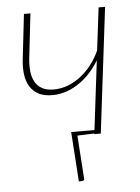

<svg xmlns="http://www.w3.org/2000/svg" viewBox="-50 -533 550 752"><g transform="rotate(-5 225.0 -157.0)"><path d="M391.5 -493 331.5 0H306L306.5 -2.5L239.5 0L251 169.5Q252 174.5 248.8 176.8Q245.5 179 241 179H229.5L216.5 -16H308L341 -287.5Q327 -263.5 307.5 -241.5Q288 -219.5 264.2 -202.8Q240.5 -186 213 -176.2Q185.5 -166.5 155.5 -166.5Q123 -166.5 101.5 -178Q80 -189.5 67.8 -209.8Q55.5 -230 52 -258Q48.5 -286 52.5 -318.5L72.5 -493H98L78 -318.5Q75 -290.5 77.5 -266.8Q80 -243 89.8 -225.5Q99.5 -208 117.5 -198Q135.5 -188 162.5 -188Q193 -188 220.8 -199Q248.5 -210 272 -228.8Q295.5 -247.5 314.2 -272.5Q333 -297.5 345.5 -325.5L366 -493Z"/></g></svg>

Font: Lato ExtraLight
Style: Italic
Weight: 275
Italic angle: -7°
Designer: Lukasz Dziedzic with Adam Twardoch and Botio Nikoltchev
Foundry: tyPoland Lukasz Dziedzic
Version: Version 2.015; 2015-08-06; http://www.latofonts.com/